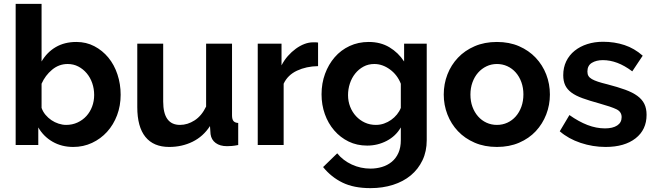

<svg xmlns="http://www.w3.org/2000/svg" viewBox="-20 -750 3390 993"><path d="M359 10Q299 10 252 -17Q205 -44 178 -91V0H61V-730H195V-432Q223 -480 268.5 -506.5Q314 -533 375 -533Q426 -533 468 -511Q510 -489 540.5 -452Q571 -415 587.5 -365Q604 -315 604 -260Q604 -203 585.5 -154Q567 -105 534 -68.5Q501 -32 456 -11Q411 10 359 10ZM322 -104Q354 -104 381 -116.5Q408 -129 427 -150Q446 -171 456.5 -199Q467 -227 467 -259Q467 -291 457 -320Q447 -349 428.5 -371Q410 -393 385 -406Q360 -419 330 -419Q285 -419 249.5 -389.5Q214 -360 195 -317V-192Q202 -172 215.5 -156Q229 -140 246 -128.5Q263 -117 283 -110.5Q303 -104 322 -104Z M855 10Q774 10 732 -42Q690 -94 690 -196V-524H824V-225Q824 -104 911 -104Q950 -104 986.5 -127.5Q1023 -151 1046 -199V-524H1180V-154Q1180 -133 1187.5 -124Q1195 -115 1212 -114V0Q1192 4 1178.5 5Q1165 6 1154 6Q1118 6 1095.5 -10.5Q1073 -27 1069 -56L1066 -98Q1031 -44 976 -17Q921 10 855 10Z M1625 -408Q1564 -407 1516 -384.5Q1468 -362 1447 -317V0H1313V-524H1436V-412Q1450 -439 1469 -460.5Q1488 -482 1510 -498Q1532 -514 1554.5 -522.5Q1577 -531 1598 -531Q1609 -531 1614.5 -531Q1620 -531 1625 -530Z M1879 3Q1826 3 1783 -18Q1740 -39 1708.5 -75.5Q1677 -112 1660 -160Q1643 -208 1643 -262Q1643 -319 1661 -368Q1679 -417 1711 -454Q1743 -491 1788 -512Q1833 -533 1887 -533Q1948 -533 1994 -505.5Q2040 -478 2070 -432V-524H2187V-25Q2187 33 2165 79Q2143 125 2104.5 157Q2066 189 2012.5 206Q1959 223 1896 223Q1810 223 1751.5 194.5Q1693 166 1651 114L1724 43Q1754 80 1799.5 101Q1845 122 1896 122Q1927 122 1955.5 113.5Q1984 105 2006 87Q2028 69 2040.5 41Q2053 13 2053 -25V-91Q2027 -46 1980 -21.5Q1933 3 1879 3ZM1924 -104Q1946 -104 1966 -111Q1986 -118 2003 -130Q2020 -142 2033 -158Q2046 -174 2053 -192V-317Q2035 -363 1996.5 -391Q1958 -419 1916 -419Q1885 -419 1860 -405.5Q1835 -392 1817 -369.5Q1799 -347 1789.5 -318Q1780 -289 1780 -258Q1780 -226 1791 -198Q1802 -170 1821.5 -149Q1841 -128 1867 -116Q1893 -104 1924 -104Z M2550 10Q2486 10 2435 -12Q2384 -34 2348.5 -71.5Q2313 -109 2294 -158Q2275 -207 2275 -261Q2275 -316 2294 -365Q2313 -414 2348.5 -451.5Q2384 -489 2435 -511Q2486 -533 2550 -533Q2614 -533 2664.5 -511Q2715 -489 2750.5 -451.5Q2786 -414 2805 -365Q2824 -316 2824 -261Q2824 -207 2805 -158Q2786 -109 2751 -71.5Q2716 -34 2665 -12Q2614 10 2550 10ZM2413 -261Q2413 -226 2423.5 -197.5Q2434 -169 2452.5 -148Q2471 -127 2496 -115.5Q2521 -104 2550 -104Q2579 -104 2604 -115.5Q2629 -127 2647.5 -148Q2666 -169 2676.5 -198Q2687 -227 2687 -262Q2687 -296 2676.5 -325Q2666 -354 2647.5 -375Q2629 -396 2604 -407.5Q2579 -419 2550 -419Q2521 -419 2496 -407Q2471 -395 2452.5 -374Q2434 -353 2423.5 -324Q2413 -295 2413 -261Z M3112 10Q3046 10 2983 -11Q2920 -32 2875 -71L2925 -155Q2973 -121 3018.5 -103.5Q3064 -86 3109 -86Q3149 -86 3172 -101Q3195 -116 3195 -144Q3195 -172 3168 -185Q3141 -198 3080 -215Q3029 -229 2993 -242Q2957 -255 2935 -271.5Q2913 -288 2903 -309.5Q2893 -331 2893 -361Q2893 -401 2908.5 -433Q2924 -465 2952 -487.5Q2980 -510 3017.5 -522Q3055 -534 3099 -534Q3158 -534 3209.5 -517Q3261 -500 3304 -462L3250 -381Q3210 -411 3172.5 -425Q3135 -439 3098 -439Q3064 -439 3041 -425Q3018 -411 3018 -380Q3018 -366 3023.5 -357Q3029 -348 3041 -341Q3053 -334 3072.5 -327.5Q3092 -321 3121 -314Q3175 -300 3213.5 -286Q3252 -272 3276.5 -254Q3301 -236 3312.5 -212.5Q3324 -189 3324 -156Q3324 -79 3267 -34.5Q3210 10 3112 10Z"/></svg>

Font: PTCRaleway
Style: Bold
Weight: 700
Designer: Matt McInerney, Pablo Impallari, Rodrigo Fuenzalida
Foundry: Matt McInerney, Pablo Impallari, Rodrigo Fuenzalida
Version: Version 3.000g; ttfautohint (v1.5) -l 8 -r 28 -G 28 -x 14 -D